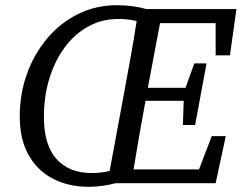

<svg xmlns="http://www.w3.org/2000/svg" viewBox="-20 -705 939 739"><path d="M149 -255Q149 -147 197.5 -93Q246 -39 333 -39Q351 -39 368.5 -41Q386 -43 402 -47L460 -360Q472 -426 484 -492Q496 -558 506 -624Q472 -632 435 -632Q372 -632 319.5 -603Q267 -574 229 -522.5Q191 -471 170 -402.5Q149 -334 149 -255ZM684 -224 687 -317H540L539 -311Q515 -182 494 -53H746L795 -181H849L810 0H426Q402 6 376.5 10Q351 14 322 14Q244 14 184 -17Q124 -48 90 -108.5Q56 -169 56 -257Q56 -343 83.5 -420Q111 -497 161.5 -557Q212 -617 280.5 -651Q349 -685 430 -685Q462 -685 491 -681Q520 -677 544 -670H890L865 -492H810V-616H596L549 -367H694L728 -461H775L731 -224Z"/></svg>

Font: Source Serif 4 SmText
Style: Italic
Weight: 400
Italic angle: -12°
Designer: Frank Grießhammer
Foundry: Adobe
Version: Version 4.005;hotconv 1.1.0;makeotfexe 2.6.0